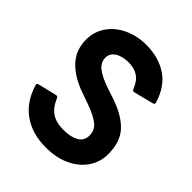

<svg xmlns="http://www.w3.org/2000/svg" viewBox="-210 -876 1018 1018"><g transform="rotate(45 298.5 -367.0)"><path d="M304 14Q201 14 131 -35.5Q61 -85 32 -180Q27 -193 41 -196L145 -221Q157 -224 161 -212Q181 -164 214.5 -141Q248 -118 304 -118Q357 -118 390 -136.5Q423 -155 423 -196Q423 -236 391 -260.5Q359 -285 303 -305L238 -328Q150 -358 100 -410.5Q50 -463 50 -542Q50 -602 82.5 -648.5Q115 -695 171 -721.5Q227 -748 296 -748Q388 -748 454 -704.5Q520 -661 548 -569Q553 -556 539 -553L429 -525Q417 -522 413 -534Q395 -579 366 -597.5Q337 -616 296 -616Q248 -616 219 -597Q190 -578 190 -546Q190 -512 220 -487.5Q250 -463 314 -441L366 -424Q466 -391 514.5 -339Q563 -287 563 -196Q563 -135 530 -87.5Q497 -40 439 -13Q381 14 304 14Z"/></g></svg>

Font: LINE Seed Sans App
Style: Bold
Weight: 700
Designer: LINE VX Design & Dalton Maag Ltd & Sandoll Inc
Foundry: Dalton Maag Ltd
Version: Version 1.003